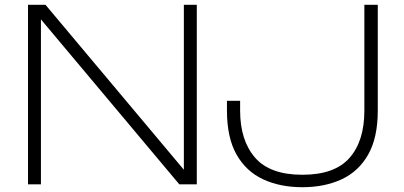

<svg xmlns="http://www.w3.org/2000/svg" viewBox="-20 -770 1686 802"><path d="M97 0V-750H170L748 -61V-750H802V0H729L151 -689V0ZM928 -349H983V-308Q983 -184 1045 -112Q1107 -40 1243 -40Q1378 -40 1440 -110.5Q1502 -181 1502 -308V-750H1558V-308Q1558 -195 1518 -124.5Q1478 -54 1407 -21Q1336 12 1243 12Q1150 12 1079 -21Q1008 -54 968 -124.5Q928 -195 928 -308Z"/></svg>

Font: Bounded
Style: Regular
Weight: 200
Designer: Vlad Churkin
Version: Version 1.0